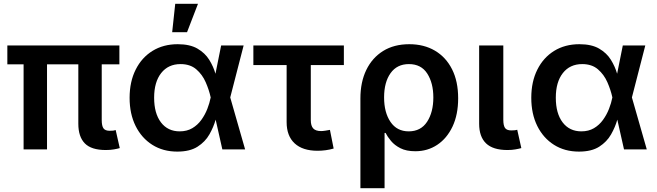

<svg xmlns="http://www.w3.org/2000/svg" viewBox="-20 -785 3453 1009"><path d="M536.1 3.4Q460 3.4 425.8 -31.5Q391.6 -66.4 391.6 -134.8V-446.8H227.1V0H104V-446.8H18.6V-545.9H607.4V-446.8H514.6V-154.3Q514.6 -123.5 523.7 -110.6Q532.7 -97.7 556.6 -97.7Q568.8 -97.7 575.7 -98.6Q582.5 -99.6 587.9 -101.6L609.4 -6.8Q598.1 -3.4 579.1 0Q560.1 3.4 536.1 3.4Z M911.6 11.7Q836.9 11.7 780.5 -23.9Q724.1 -59.6 692.6 -123Q661.1 -186.5 661.1 -271Q661.1 -355.5 692.9 -418.9Q724.6 -482.4 781.5 -517.6Q838.4 -552.7 914.1 -552.7Q978 -552.7 1017.8 -529.5Q1057.6 -506.3 1079.6 -470.7Q1101.6 -435.1 1112.3 -397.5L1142.1 -545.9H1260.3L1189.9 -272.9L1268.1 0H1148.4L1113.3 -156.2Q1102.5 -117.7 1080.6 -78.9Q1058.6 -40 1018.3 -14.2Q978 11.7 911.6 11.7ZM1087.4 -272.9 1086.9 -274.4Q1078.6 -312.5 1061 -352.8Q1043.5 -393.1 1011.5 -420.7Q979.5 -448.2 928.7 -448.2Q864.3 -448.2 827.1 -401.1Q790 -354 790 -271.5Q790 -189 825.9 -141.8Q861.8 -94.7 924.3 -94.7Q962.4 -94.7 990.5 -111.3Q1018.6 -127.9 1038.1 -155Q1057.6 -182.1 1069.6 -212.9Q1081.5 -243.7 1086.9 -271.5ZM884.8 -615.7 900.9 -765.1H1020.5L962.9 -615.7Z M1648.9 7.3Q1570.3 7.3 1528.3 -31.7Q1486.3 -70.8 1486.3 -143.1V-442.9H1311.5V-545.9H1787.1V-442.9H1613.3V-153.8Q1613.3 -124 1626 -110.1Q1638.7 -96.2 1667.5 -96.2Q1676.3 -96.2 1690.4 -98.4Q1704.6 -100.6 1713.9 -102.5L1733.4 -4.4Q1713.4 1.5 1691.7 4.4Q1669.9 7.3 1648.9 7.3Z M1874 204.1V-267.6Q1874 -353.5 1905 -417.5Q1936 -481.4 1993.4 -517.1Q2050.8 -552.7 2130.9 -552.7Q2208 -552.7 2265.9 -518.6Q2323.7 -484.4 2355.7 -420.9Q2387.7 -357.4 2387.7 -268.6Q2387.7 -182.6 2358.2 -120.1Q2328.6 -57.6 2277.8 -23.9Q2227.1 9.8 2162.6 9.8Q2115.2 9.8 2084.2 -6.1Q2053.2 -22 2034.7 -44.4Q2016.1 -66.9 2006.3 -86.4H2001V204.1ZM2127.9 -94.7Q2191.4 -94.7 2224.4 -145Q2257.3 -195.3 2257.3 -272.9Q2257.3 -348.6 2225.3 -398.4Q2193.4 -448.2 2128.9 -448.2Q2066.4 -448.2 2032.5 -400.6Q1998.5 -353 1998.5 -272.9Q1998.5 -193.8 2032.2 -144.3Q2065.9 -94.7 2127.9 -94.7Z M2647 3.4Q2570.8 3.4 2534.4 -31.5Q2498 -66.4 2498 -134.8V-545.9H2625V-155.8Q2625 -125.5 2634 -112.5Q2643.1 -99.6 2667 -99.6Q2679.7 -99.6 2686.3 -100.6Q2692.9 -101.6 2698.2 -103L2719.7 -6.8Q2708 -3.4 2689 0Q2669.9 3.4 2647 3.4Z M3022.5 11.7Q2947.8 11.7 2891.4 -23.9Q2835 -59.6 2803.5 -123Q2772 -186.5 2772 -271Q2772 -355.5 2803.7 -418.9Q2835.4 -482.4 2892.3 -517.6Q2949.2 -552.7 3024.9 -552.7Q3088.9 -552.7 3128.7 -529.5Q3168.5 -506.3 3190.4 -470.7Q3212.4 -435.1 3223.1 -397.5L3252.9 -545.9H3371.1L3300.8 -272.9L3378.9 0H3259.3L3224.1 -156.2Q3213.4 -117.7 3191.4 -78.9Q3169.4 -40 3129.2 -14.2Q3088.9 11.7 3022.5 11.7ZM3198.2 -272.9 3197.8 -274.4Q3189.5 -312.5 3171.9 -352.8Q3154.3 -393.1 3122.3 -420.7Q3090.3 -448.2 3039.6 -448.2Q2975.1 -448.2 2938 -401.1Q2900.9 -354 2900.9 -271.5Q2900.9 -189 2936.8 -141.8Q2972.7 -94.7 3035.2 -94.7Q3073.2 -94.7 3101.3 -111.3Q3129.4 -127.9 3148.9 -155Q3168.5 -182.1 3180.4 -212.9Q3192.4 -243.7 3197.8 -271.5Z"/></svg>

Font: Inter SemiBold
Style: Regular
Weight: 600
Designer: Rasmus Andersson
Foundry: rsms
Version: Version 4.001;git-9221beed3